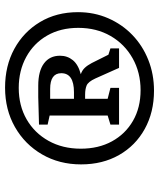

<svg xmlns="http://www.w3.org/2000/svg" viewBox="45 -834 628 758"><g transform="rotate(-90 359.0 -455.0)"><path d="M380 -161Q295 -161 229 -197.5Q163 -234 126 -299Q89 -364 89 -449Q89 -535 128.5 -603Q168 -671 236.5 -710Q305 -749 392 -749Q478 -749 545 -712.5Q612 -676 651 -611Q690 -546 690 -461Q690 -397 666 -342Q642 -287 600 -246.5Q558 -206 501.5 -183.5Q445 -161 380 -161ZM382 -214Q452 -214 508 -245.5Q564 -277 596 -332.5Q628 -388 628 -460Q628 -530 597.5 -583Q567 -636 513 -665.5Q459 -695 391 -695Q321 -695 267 -664Q213 -633 182 -577.5Q151 -522 151 -450Q151 -380 180 -327Q209 -274 261 -244Q313 -214 382 -214ZM246 -299V-333L282 -344V-573L246 -581V-615L355 -618H400Q457 -618 487.5 -595.5Q518 -573 518 -532Q518 -503 500.5 -481.5Q483 -460 445 -450Q460 -445 470 -434.5Q480 -424 489 -407L522 -341L547 -333V-299H470L428 -393Q415 -421 400.5 -427Q386 -433 364 -433H348V-344L391 -333V-299ZM387 -571H348V-477H374Q449 -477 449 -527Q449 -571 387 -571Z"/></g></svg>

Font: Bitter SemiBold
Style: Italic
Weight: 600
Italic angle: -9°
Designer: Sol Matas, and Bitter project Authors
Foundry: Sol Matas
Version: Version 2.001